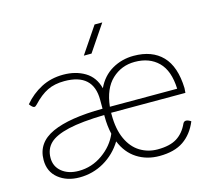

<svg xmlns="http://www.w3.org/2000/svg" viewBox="-111 -916 1168 1061"><g transform="rotate(-15 472.5 -385.5)"><path d="M478 -288V-277Q478 -194 504 -137.5Q530 -81 575 -53.5Q620 -26 675 -26Q745 -26 785.5 -51.5Q826 -77 849 -128Q855 -139 866 -139Q878 -139 894 -128Q866 -60 813.5 -24Q761 12 675 12Q603 12 547.5 -23.5Q492 -59 464 -128Q424 -63 359.5 -25.5Q295 12 218 12Q146 12 98 -26.5Q50 -65 50 -132Q50 -231 149 -276Q248 -321 438 -322V-373Q438 -524 273 -524Q217 -524 176 -504Q135 -484 93 -439Q84 -429 77 -429Q67 -429 51 -451Q93 -501 149.5 -530.5Q206 -560 276 -560Q347 -560 399.5 -528.5Q452 -497 469 -431Q499 -495 555 -527.5Q611 -560 679 -560Q784 -560 842.5 -499.5Q901 -439 905 -315Q905 -304 903 -288ZM480 -322H865Q861 -426 810.5 -476Q760 -526 676 -526Q600 -526 545.5 -475Q491 -424 480 -322ZM449 -176Q438 -223 438 -277V-286Q308 -283 232 -265.5Q156 -248 123 -216Q90 -184 90 -133Q90 -84 127 -54Q164 -24 223 -24Q298 -24 360 -68Q422 -112 449 -176ZM516 -783H560L458 -632H414Z"/></g></svg>

Font: Krub ExtraLight
Style: Regular
Weight: 275
Designer: Ekaluck Peanpanawate
Foundry: Cadson Demak Co.,Ltd.
Version: Version 1.000; ttfautohint (v1.6)